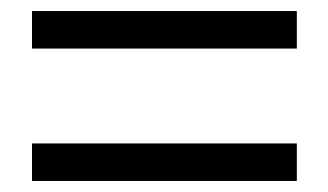

<svg xmlns="http://www.w3.org/2000/svg" viewBox="-20 -543 595 348"><path d="M38 -455H518V-523H38ZM38 -215H518V-283H38Z"/></svg>

Font: Noto Sans CJK HK
Style: Regular
Weight: 400
Designer: Ryoko NISHIZUKA 西塚涼子 (kana, bopomofo & ideographs); Paul D. Hunt (Latin, Greek & Cyrillic); Sandoll Communications 산돌커뮤니
Foundry: Adobe
Version: Version 2.004;hotconv 1.0.118;makeotfexe 2.5.65603